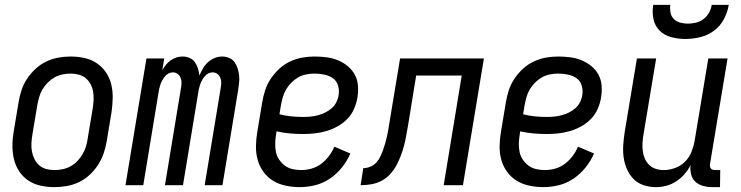

<svg xmlns="http://www.w3.org/2000/svg" viewBox="-20 -760 3040 788"><path d="M203 8Q174 8 146.5 2Q119 -4 96.5 -19Q74 -34 59 -56.5Q44 -79 37.5 -106Q31 -133 31 -161.5Q31 -190 36 -219L56 -339Q60 -364 68 -389Q76 -414 91 -436.5Q106 -459 126 -477.5Q146 -496 170 -507.5Q194 -519 219.5 -523.5Q245 -528 270 -528Q299 -528 326.5 -522Q354 -516 376.5 -501Q399 -486 414.5 -463.5Q430 -441 436.5 -414Q443 -387 442.5 -358.5Q442 -330 438 -301L418 -181Q414 -156 405.5 -131Q397 -106 382.5 -83.5Q368 -61 348 -42.5Q328 -24 304 -12.5Q280 -1 254 3.5Q228 8 203 8ZM204 -62Q220 -62 237 -65.5Q254 -69 269.5 -77.5Q285 -86 297.5 -99Q310 -112 319 -127.5Q328 -143 333 -159.5Q338 -176 340 -192L360 -312Q363 -330 364 -347.5Q365 -365 362.5 -381.5Q360 -398 352.5 -413Q345 -428 332.5 -438.5Q320 -449 304 -453.5Q288 -458 270 -458Q254 -458 236.5 -454.5Q219 -451 204 -442.5Q189 -434 176 -421Q163 -408 154 -392.5Q145 -377 140.5 -360.5Q136 -344 133 -328L113 -208Q110 -190 109 -172.5Q108 -155 111 -138.5Q114 -122 121.5 -107Q129 -92 141 -81.5Q153 -71 169.5 -66.5Q186 -62 204 -62Z M495 0 581 -520H654L646 -471Q652 -483 660.5 -493.5Q669 -504 680 -512Q691 -520 703.5 -524Q716 -528 729 -528Q745 -528 758.5 -522Q772 -516 780 -504.5Q788 -493 792.5 -479Q797 -465 798 -450Q805 -465 813 -479Q821 -493 833.5 -504.5Q846 -516 861 -522Q876 -528 892 -528Q907 -528 921 -522Q935 -516 943 -504.5Q951 -493 955.5 -478.5Q960 -464 961.5 -449Q963 -434 961 -418.5Q959 -403 957 -388L893 0H820L886 -400Q888 -411 888 -421.5Q888 -432 884 -441.5Q880 -451 871.5 -457Q863 -463 852 -463Q843 -463 834.5 -458.5Q826 -454 819.5 -446Q813 -438 808.5 -429.5Q804 -421 801 -412Q798 -403 796 -394Q794 -385 793 -376L731 0H657L723 -400Q725 -411 725 -421.5Q725 -432 721 -441.5Q717 -451 708.5 -457Q700 -463 690 -463Q680 -463 671.5 -458.5Q663 -454 656.5 -446Q650 -438 645.5 -429.5Q641 -421 638 -412Q635 -403 633 -394Q631 -385 630 -376L568 0Z M1210 8Q1181 8 1152.5 2Q1124 -4 1101 -18Q1078 -32 1061.5 -54.5Q1045 -77 1037.5 -104Q1030 -131 1030.5 -160.5Q1031 -190 1036 -219L1056 -339Q1060 -364 1068 -389Q1076 -414 1091 -436.5Q1106 -459 1126 -477.5Q1146 -496 1170.5 -507.5Q1195 -519 1220 -523.5Q1245 -528 1270 -528Q1295 -528 1319.5 -525Q1344 -522 1366 -513Q1388 -504 1406 -489.5Q1424 -475 1435.5 -454.5Q1447 -434 1449 -409.5Q1451 -385 1447 -360Q1443 -336 1433 -313Q1423 -290 1405.5 -272Q1388 -254 1365.5 -241.5Q1343 -229 1319 -222Q1295 -215 1271 -212.5Q1247 -210 1224 -210Q1196 -210 1168.5 -212.5Q1141 -215 1115 -221L1113 -208Q1110 -190 1109.5 -171.5Q1109 -153 1112.5 -136Q1116 -119 1126 -104.5Q1136 -90 1149.5 -80Q1163 -70 1180.5 -66Q1198 -62 1217 -62Q1237 -62 1258.5 -68Q1280 -74 1298 -87.5Q1316 -101 1330 -119.5Q1344 -138 1352 -158L1418 -130Q1405 -100 1383.5 -73Q1362 -46 1334 -27Q1306 -8 1274 0Q1242 8 1210 8ZM1224 -280Q1239 -280 1254.5 -281.5Q1270 -283 1285 -287Q1300 -291 1314.5 -298Q1329 -305 1341.5 -316Q1354 -327 1361 -341.5Q1368 -356 1370 -371Q1373 -391 1367 -410Q1361 -429 1345.5 -439.5Q1330 -450 1310.5 -454Q1291 -458 1271 -458Q1254 -458 1236.5 -454.5Q1219 -451 1204 -442.5Q1189 -434 1176 -421Q1163 -408 1154 -392.5Q1145 -377 1140.5 -360.5Q1136 -344 1133 -328L1127 -291Q1150 -285 1174.5 -282.5Q1199 -280 1224 -280Z M1801 0 1875 -450H1688L1655 -247Q1651 -226 1647.5 -205Q1644 -184 1638.5 -163Q1633 -142 1625 -121Q1617 -100 1606.5 -80.5Q1596 -61 1580 -44Q1564 -27 1544 -17Q1524 -7 1502.5 -3.5Q1481 0 1460 0L1471 -70Q1485 -70 1499 -75.5Q1513 -81 1523.5 -92Q1534 -103 1540.5 -116.5Q1547 -130 1552 -144Q1557 -158 1561 -172Q1565 -186 1568 -199.5Q1571 -213 1573.5 -227Q1576 -241 1578 -255L1622 -520H1966L1880 0Z M2210 8Q2181 8 2152.5 2Q2124 -4 2101 -18Q2078 -32 2061.5 -54.5Q2045 -77 2037.5 -104Q2030 -131 2030.5 -160.5Q2031 -190 2036 -219L2056 -339Q2060 -364 2068 -389Q2076 -414 2091 -436.5Q2106 -459 2126 -477.5Q2146 -496 2170.5 -507.5Q2195 -519 2220 -523.5Q2245 -528 2270 -528Q2295 -528 2319.5 -525Q2344 -522 2366 -513Q2388 -504 2406 -489.5Q2424 -475 2435.5 -454.5Q2447 -434 2449 -409.5Q2451 -385 2447 -360Q2443 -336 2433 -313Q2423 -290 2405.5 -272Q2388 -254 2365.5 -241.5Q2343 -229 2319 -222Q2295 -215 2271 -212.5Q2247 -210 2224 -210Q2196 -210 2168.5 -212.5Q2141 -215 2115 -221L2113 -208Q2110 -190 2109.5 -171.5Q2109 -153 2112.5 -136Q2116 -119 2126 -104.5Q2136 -90 2149.5 -80Q2163 -70 2180.5 -66Q2198 -62 2217 -62Q2237 -62 2258.5 -68Q2280 -74 2298 -87.5Q2316 -101 2330 -119.5Q2344 -138 2352 -158L2418 -130Q2405 -100 2383.5 -73Q2362 -46 2334 -27Q2306 -8 2274 0Q2242 8 2210 8ZM2224 -280Q2239 -280 2254.5 -281.5Q2270 -283 2285 -287Q2300 -291 2314.5 -298Q2329 -305 2341.5 -316Q2354 -327 2361 -341.5Q2368 -356 2370 -371Q2373 -391 2367 -410Q2361 -429 2345.5 -439.5Q2330 -450 2310.5 -454Q2291 -458 2271 -458Q2254 -458 2236.5 -454.5Q2219 -451 2204 -442.5Q2189 -434 2176 -421Q2163 -408 2154 -392.5Q2145 -377 2140.5 -360.5Q2136 -344 2133 -328L2127 -291Q2150 -285 2174.5 -282.5Q2199 -280 2224 -280Z M2672 8Q2646 8 2621.5 0Q2597 -8 2580 -25.5Q2563 -43 2553 -66Q2543 -89 2539.5 -114.5Q2536 -140 2538 -166.5Q2540 -193 2544 -219L2594 -520H2673L2621 -208Q2618 -191 2617 -174Q2616 -157 2618 -140.5Q2620 -124 2626.5 -109Q2633 -94 2644.5 -83Q2656 -72 2671.5 -67Q2687 -62 2704 -62Q2727 -62 2750.5 -70.5Q2774 -79 2791.5 -96.5Q2809 -114 2818 -137Q2827 -160 2831 -183L2887 -520H2966L2894 -87Q2893 -82 2894 -77Q2895 -72 2897.5 -68.5Q2900 -65 2905 -63.5Q2910 -62 2915 -62H2936L2935 8H2903Q2884 8 2865.5 3Q2847 -2 2834 -14Q2821 -26 2816.5 -44.5Q2812 -63 2814 -82Q2804 -62 2789 -45Q2774 -28 2755 -15.5Q2736 -3 2714.5 2.5Q2693 8 2672 8ZM2793 -600Q2763 -600 2735 -607.5Q2707 -615 2687.5 -634Q2668 -653 2662 -681.5Q2656 -710 2661 -740H2731Q2729 -724 2732 -708Q2735 -692 2746 -681.5Q2757 -671 2772 -667Q2787 -663 2803 -663Q2819 -663 2836 -667Q2853 -671 2867 -681.5Q2881 -692 2890 -708Q2899 -724 2901 -740H2971Q2966 -710 2951 -681.5Q2936 -653 2910.5 -634Q2885 -615 2854 -607.5Q2823 -600 2793 -600Z"/></svg>

Font: Iosevka
Style: Italic
Weight: 400
Italic angle: -9°
Monospace: yes
Designer: Belleve Invis
Foundry: Belleve Invis
Version: Version 32.5.0; ttfautohint (v1.8.4)